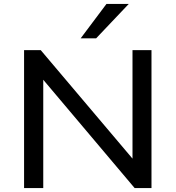

<svg xmlns="http://www.w3.org/2000/svg" viewBox="-20 -961 897 981"><path d="M103 0V-705H188L671 -134H657V-705H754V0H668L187 -570H201V0ZM392 -765 524 -941H638L471 -765Z"/></svg>

Font: Nunito Sans 10pt SemiExpanded Medium
Style: Regular
Weight: 500
Width: 6
Designer: Vernon Adams
Foundry: Vernon Adams
Version: Version 3.101;gftools[0.9.27]